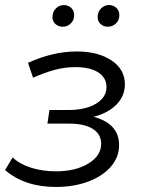

<svg xmlns="http://www.w3.org/2000/svg" viewBox="-26 -735 571 761"><path d="M195 6Q72 6 -6 -61L24 -111Q53 -84 98 -70Q143 -56 196 -56Q274 -56 324.5 -87Q375 -118 375 -165Q375 -203 342 -224Q309 -245 249 -245H162L170 -299H245Q313 -299 354.5 -324Q396 -349 396 -390Q396 -427 363.5 -448Q331 -469 272 -469Q231 -469 190.5 -458Q150 -447 105 -427L85 -486Q184 -531 278 -531Q363 -531 416 -495.5Q469 -460 469 -401Q469 -355 436 -321Q403 -287 345 -272Q446 -245 446 -160Q446 -112 413.5 -74.5Q381 -37 324 -15.5Q267 6 195 6ZM401 -629Q385 -629 373 -639.5Q361 -650 361 -667Q361 -688 374.5 -701.5Q388 -715 406 -715Q423 -715 435 -704Q447 -693 447 -675Q447 -655 433.5 -642Q420 -629 401 -629ZM223 -629Q206 -629 194 -639.5Q182 -650 182 -667Q182 -688 195.5 -701.5Q209 -715 227 -715Q244 -715 256 -704Q268 -693 268 -675Q268 -655 254.5 -642Q241 -629 223 -629Z"/></svg>

Font: Montserrat
Style: Italic
Weight: 400
Italic angle: -11.3°
Designer: Julieta Ulanovsky
Foundry: Julieta Ulanovsky
Version: Version 9.000; ttfautohint (v1.8.4.7-5d5b)